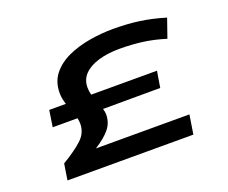

<svg xmlns="http://www.w3.org/2000/svg" viewBox="-116 -893 1274 1075"><g transform="rotate(-20 521.5 -355.0)"><path d="M116 0 131 -96Q208 -142 250 -181Q292 -220 292 -274Q292 -290 288 -308H140L155 -406H254Q249 -422 245.5 -439Q242 -456 242 -474Q242 -541 278.5 -586.5Q315 -632 374.5 -659Q434 -686 505 -698Q576 -710 645 -710Q729 -710 801 -700Q873 -690 952 -666L913 -554Q842 -576 777.5 -584.5Q713 -593 641 -593Q570 -593 515 -576.5Q460 -560 429.5 -528.5Q399 -497 399 -450Q399 -439 400.5 -428Q402 -417 405 -406H797L781 -309L440 -308Q446 -289 446 -274Q446 -225 416.5 -188.5Q387 -152 327 -114H884L866 0Z"/></g></svg>

Font: Georama Extra Expanded SemiBold
Style: Italic
Weight: 600
Width: 8
Italic angle: -9°
Designer: Jean-Baptiste Levee
Foundry: Production Type
Version: Version 1.000